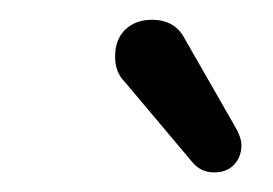

<svg xmlns="http://www.w3.org/2000/svg" viewBox="-20 -726 274 193"><path d="M172.9 -563.5 105.5 -643.6Q95.7 -653.3 95.7 -668.9Q95.7 -686.5 106 -696.3Q116.2 -706.1 132.8 -706.1Q156.2 -706.1 166 -686.5L215.8 -599.6Q222.7 -587.9 222.7 -580.1Q222.7 -568.4 215.3 -560.5Q208 -552.7 195.3 -552.7Q181.6 -552.7 172.9 -563.5Z"/></svg>

Font: jf-openhuninn-2.0
Style: Regular
Weight: 400
Designer: [Kosugi Maru]
Designed by MOTOYA      

[Varela Round]
Joe Prince (Latin component); Avraham Cornfeld (Hebrew component)
Foundry: justfont CO.,LTD.
Version: 2.0